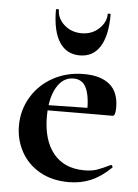

<svg xmlns="http://www.w3.org/2000/svg" viewBox="-49 -667 516 717"><g transform="rotate(5 209.0 -308.0)"><path d="M32 -182Q32 -240 61 -289Q90 -338 141.5 -366.5Q193 -395 258 -395Q320 -395 354 -367Q388 -339 388 -280Q388 -249 377 -249H281Q283 -310 269 -342.5Q255 -375 220 -375Q180 -375 156.5 -334Q133 -293 133 -225Q133 -137 173.5 -87Q214 -37 290 -37Q317 -37 336 -43.5Q355 -50 386 -65L388 -66Q390 -66 392.5 -62Q395 -58 393 -56Q356 -20 318 -4Q280 12 235 12Q172 12 126 -14.5Q80 -41 56 -85.5Q32 -130 32 -182ZM97 -267 316 -271V-249L98 -248ZM143 -626Q143 -594 169.5 -570Q196 -546 235 -546Q273 -546 299.5 -570.5Q326 -595 326 -626Q326 -628 331.5 -628Q337 -628 337 -625Q337 -546 311 -504.5Q285 -463 235 -463Q185 -463 158.5 -504.5Q132 -546 132 -625Q132 -628 137.5 -628Q143 -628 143 -626Z"/></g></svg>

Font: Cormorant Infant
Style: Bold
Weight: 700
Designer: Christian Thalmann (Catharsis Fonts)
Foundry: Catharsis Fonts
Version: Version 4.000